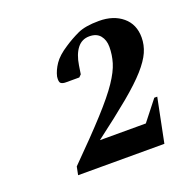

<svg xmlns="http://www.w3.org/2000/svg" viewBox="-82 -978 537 550"><g transform="rotate(-20 186.5 -702.5)"><path d="M67 -505 72 -530Q140 -598 181 -643Q222 -688 242.5 -718.5Q263 -749 270 -772.5Q277 -796 277 -820Q277 -841 266 -854.5Q255 -868 233 -868Q210 -868 196 -850Q182 -832 177 -800L173 -774L166 -767H125Q115 -767 110 -771Q105 -775 107 -791Q111 -809 123.5 -827.5Q136 -846 164 -864Q185 -878 208.5 -889Q232 -900 274 -900Q318 -900 345.5 -877Q373 -854 373 -814Q373 -791 363.5 -769.5Q354 -748 331 -722Q308 -696 266.5 -661.5Q225 -627 160 -578H300L348 -639H357L330 -505Z"/></g></svg>

Font: Spectral SemiBold
Style: Italic
Weight: 600
Italic angle: -10°
Designer: Jean-Baptiste Levee
Foundry: Production Type
Version: Version 2.001